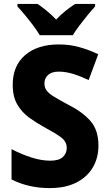

<svg xmlns="http://www.w3.org/2000/svg" viewBox="-20 -951 557 981"><path d="M483 -207Q483 -144 454 -95Q425 -46 369.5 -18Q314 10 234 10Q126 10 39 -34V-189Q89 -163 140 -146.5Q191 -130 237 -130Q281 -130 301 -148.5Q321 -167 321 -196Q321 -228 291 -250Q261 -272 203 -303Q165 -324 129 -350Q93 -376 69 -416Q45 -456 45 -518Q45 -615 108.5 -669.5Q172 -724 281 -724Q335 -724 384 -710.5Q433 -697 482 -674L433 -542Q388 -563 351.5 -574Q315 -585 280 -585Q244 -585 225.5 -568Q207 -551 207 -525Q207 -503 219 -487.5Q231 -472 257.5 -456Q284 -440 327 -417Q402 -379 442.5 -332.5Q483 -286 483 -207ZM183 -771Q171 -792 150.5 -819.5Q130 -847 108 -873.5Q86 -900 69 -918V-931H172Q194 -916 218.5 -896Q243 -876 267 -851Q291 -877 316 -896.5Q341 -916 364 -931H466V-918Q449 -900 427.5 -873.5Q406 -847 385.5 -820Q365 -793 352 -771Z"/></svg>

Font: Noto Sans Gurmukhi SemiCondensed ExtraBold
Style: Regular
Weight: 800
Width: 4
Designer: Jelle Bosma - Monotype Design Team
Foundry: Monotype Imaging Inc.
Version: Version 2.004; ttfautohint (v1.8.4.7-5d5b)